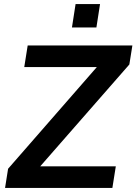

<svg xmlns="http://www.w3.org/2000/svg" viewBox="-20 -930 675 950"><path d="M5 0 20 -95 459 -598H100L117 -705H635L620 -611L179 -107H553L536 0ZM336 -794 354 -910H475L457 -794Z"/></svg>

Font: Mulish
Style: Bold Italic
Weight: 700
Italic angle: -9°
Designer: Vernon Adams
Foundry: Vernon Adams
Version: Version 3.603; ttfautohint (v1.8.3)